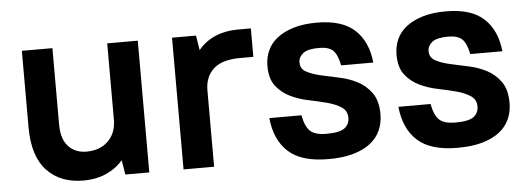

<svg xmlns="http://www.w3.org/2000/svg" viewBox="-41 -613 1996 726"><g transform="rotate(-5 957.5 -250.0)"><path d="M250 9Q162 9 111 -45.5Q60 -100 60 -210V-500H176V-210Q176 -155 202 -127Q228 -99 270 -99Q321 -99 351.5 -128Q382 -157 384 -205V-500H500V0H409L400 -55Q373 -24 335 -7.5Q297 9 250 9Z M630 -500H721L730 -444Q756 -476 794.5 -492.5Q833 -509 880 -509H930V-401H880Q811 -401 778.5 -371Q746 -341 746 -290V0H630Z M1180 9Q1077 9 1027.5 -36.5Q978 -82 970 -165H1092Q1100 -122 1118.5 -104.5Q1137 -87 1180 -87Q1231 -87 1249.5 -101.5Q1268 -116 1268 -140Q1268 -167 1246.5 -181Q1225 -195 1193 -203.5Q1161 -212 1124 -219.5Q1087 -227 1055 -242.5Q1023 -258 1001.5 -285.5Q980 -313 980 -362Q980 -393 992 -420Q1004 -447 1029 -466.5Q1054 -486 1091.5 -497.5Q1129 -509 1180 -509Q1276 -509 1324 -464.5Q1372 -420 1380 -340H1258Q1250 -381 1233.5 -397Q1217 -413 1180 -413Q1137 -413 1119.5 -399Q1102 -385 1102 -365Q1102 -340 1123.5 -328.5Q1145 -317 1177 -309.5Q1209 -302 1246 -294.5Q1283 -287 1315 -270.5Q1347 -254 1368.5 -224Q1390 -194 1390 -143Q1390 -110 1377.5 -82Q1365 -54 1339.5 -34Q1314 -14 1274.5 -2.5Q1235 9 1180 9Z M1670 9Q1567 9 1517.5 -36.5Q1468 -82 1460 -165H1582Q1590 -122 1608.5 -104.5Q1627 -87 1670 -87Q1721 -87 1739.5 -101.5Q1758 -116 1758 -140Q1758 -167 1736.5 -181Q1715 -195 1683 -203.5Q1651 -212 1614 -219.5Q1577 -227 1545 -242.5Q1513 -258 1491.5 -285.5Q1470 -313 1470 -362Q1470 -393 1482 -420Q1494 -447 1519 -466.5Q1544 -486 1581.5 -497.5Q1619 -509 1670 -509Q1766 -509 1814 -464.5Q1862 -420 1870 -340H1748Q1740 -381 1723.5 -397Q1707 -413 1670 -413Q1627 -413 1609.5 -399Q1592 -385 1592 -365Q1592 -340 1613.5 -328.5Q1635 -317 1667 -309.5Q1699 -302 1736 -294.5Q1773 -287 1805 -270.5Q1837 -254 1858.5 -224Q1880 -194 1880 -143Q1880 -110 1867.5 -82Q1855 -54 1829.5 -34Q1804 -14 1764.5 -2.5Q1725 9 1670 9Z"/></g></svg>

Font: Retni Sans
Style: Bold
Weight: 700
Designer: Vitaly Kuzmin
Foundry: ParaType Ltd.
Version: Version 1.00;March 2, 2019;FontCreator 11.5.0.2425 64-bit; t